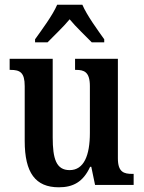

<svg xmlns="http://www.w3.org/2000/svg" viewBox="-20 -786 610 816"><path d="M129 -619V-606H182C209 -634 249 -671 276 -704C302 -672 345 -632 370 -606H423V-619C396 -657 349 -721 330 -766H223C204 -721 156 -657 129 -619ZM230 10C290 10 333 -12 363 -77H368L384 0H548V-47H542C507 -47 481 -54 481 -113V-536H299V-489H303C337 -489 362 -481 362 -420V-221C362 -126 337 -63 276 -63C219 -63 204 -111 204 -202V-536H21V-489H25C65 -489 85 -478 85 -420V-187C85 -51 131 10 230 10Z"/></svg>

Font: Noto Serif Devanagari Condensed SemiBold
Style: Regular
Weight: 600
Width: 3
Designer: Universal Thirst, Indian Type Foundry and the Monotype Design Team
Foundry: Monotype Imaging Inc.
Version: Version 2.004